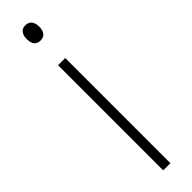

<svg xmlns="http://www.w3.org/2000/svg" viewBox="-295 -829 812 812"><g transform="rotate(-45 111.5 -423.0)"><path d="M132.8 -628.9V0H89.8V-628.9ZM110.8 -846.2Q128.9 -846.2 138.9 -834.5Q148.9 -822.8 148.9 -800.8Q148.9 -778.3 139.2 -766.6Q129.4 -754.9 111.8 -754.9Q74.2 -754.9 74.2 -800.8Q74.2 -822.8 83.7 -834.5Q93.3 -846.2 110.8 -846.2Z"/></g></svg>

Font: Sinkin Sans 200 X Light
Style: Regular
Weight: 200
Designer: Keith Bates
Foundry: K-Type
Version: Sinkin Sans (version 1.0)  by Keith Bates   •   © 2014   www